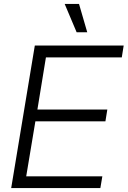

<svg xmlns="http://www.w3.org/2000/svg" viewBox="-20 -960 651 980"><path d="M37.1 0 157.7 -727.5H611.3L601.6 -667H214.4L170.9 -400.9H527.8L518.1 -340.8H160.6L113.8 -60.1H502.4L492.2 0ZM371.1 -795.4 310.1 -939.9H383.3L425.3 -795.4Z"/></svg>

Font: Inter 28pt Light
Style: Italic
Weight: 300
Italic angle: -9.3988°
Designer: Rasmus Andersson
Foundry: rsms
Version: Version 4.001;git-66647c0bb